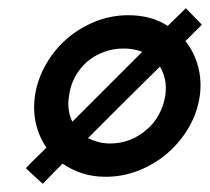

<svg xmlns="http://www.w3.org/2000/svg" viewBox="-20 -421 511 467"><path d="M148 -188Q151 -213 162.5 -234Q174 -255 192 -271Q210 -286 232.5 -294.5Q255 -303 281 -303Q293 -303 304 -301Q315 -299 326 -295Q269 -238 241 -210Q213 -182 156 -125Q149 -139 147 -155Q145 -171 148 -188ZM248 -72Q233 -72 219.5 -75.5Q206 -79 194 -85Q238 -129 281 -172Q324 -215 369 -259Q378 -244 381.5 -226.5Q385 -209 382 -188Q378 -164 366.5 -142.5Q355 -121 337 -106Q319 -90 296.5 -81Q274 -72 248 -72ZM65 -188Q60 -152 67.5 -120Q75 -88 93 -62Q80 -49 67.5 -37Q55 -25 43 -12Q53 -2 63 7Q73 16 84 26Q96 14 108 1.5Q120 -11 132 -23Q154 -8 180 0.5Q206 9 237 9Q279 9 318 -6.5Q357 -22 388 -49Q419 -76 439.5 -111.5Q460 -147 466 -188Q471 -226 461.5 -260.5Q452 -295 431 -321Q444 -334 451 -341Q458 -348 471 -361Q461 -371 451.5 -381Q442 -391 432 -401Q421 -390 410 -379.5Q399 -369 388 -358Q368 -371 344 -377.5Q320 -384 292 -384Q250 -384 211.5 -368.5Q173 -353 143 -327Q112 -300 91.5 -264Q71 -228 65 -188Z"/></svg>

Font: Josefin Slab Thin
Style: Bold Italic
Weight: 700
Italic angle: -12°
Version: Version 2.000